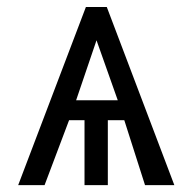

<svg xmlns="http://www.w3.org/2000/svg" viewBox="-20 -540 558 560"><path d="M488.5 0H403L342.5 -189.5H294.5V0H226.5V-189.5H181.5L110 0H33L230.5 -519.5H291.5ZM323.5 -247.5 261.5 -422.5 202 -247.5Z"/></svg>

Font: Acari Sans
Style: Regular
Weight: 400
Designer: Alfredo Marco Pradil and Stefan Peev (font) & Cristiano Sobral (main changes)
Foundry: Alfredo Marco Pradil and Stefan Peev (font) & Cristiano Sobral (main changes)
Version: Version 1.063; ttfautohint (v1.8.3)